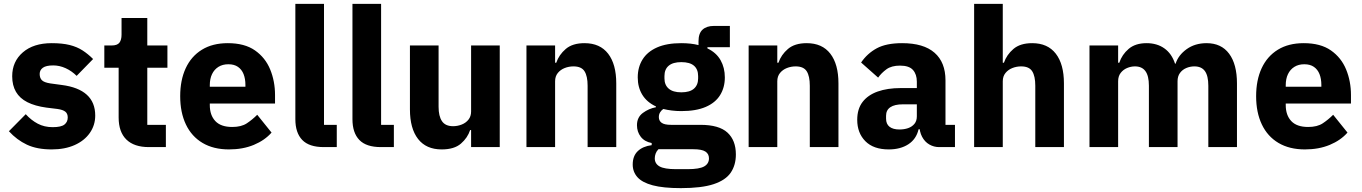

<svg xmlns="http://www.w3.org/2000/svg" viewBox="-20 -760 7036 992"><path d="M247 12Q171 12 119 -12.5Q67 -37 26 -82L113 -170Q141 -139 175 -121Q209 -103 252 -103Q296 -103 313 -116.5Q330 -130 330 -153Q330 -173 317.5 -183Q305 -193 277 -197L220 -204Q161 -212 121.5 -232Q82 -252 62.5 -285.5Q43 -319 43 -366Q43 -442 98 -489.5Q153 -537 247 -537Q302 -537 340 -527.5Q378 -518 406.5 -499.5Q435 -481 461 -455L376 -368Q351 -393 319.5 -407.5Q288 -422 255 -422Q218 -422 201.5 -410Q185 -398 185 -378Q185 -357 196.5 -345.5Q208 -334 240 -329L299 -321Q385 -310 428.5 -270.5Q472 -231 472 -163Q472 -113 444 -73Q416 -33 365.5 -10.5Q315 12 247 12Z M837 0H749Q673 0 633 -39Q593 -78 593 -153V-410H519V-525H556Q586 -525 597 -539.5Q608 -554 608 -581V-667H741V-525H845V-410H741V-115H837Z M1163 12Q1083 12 1026.5 -21.5Q970 -55 940.5 -117Q911 -179 911 -263Q911 -346 939.5 -407.5Q968 -469 1023 -503Q1078 -537 1157 -537Q1244 -537 1297.5 -499.5Q1351 -462 1376 -401Q1401 -340 1401 -269V-225H1064V-217Q1064 -165 1092.5 -134.5Q1121 -104 1180 -104Q1227 -104 1255.5 -123Q1284 -142 1309 -167L1383 -75Q1348 -35 1291.5 -11.5Q1235 12 1163 12ZM1160 -428Q1130 -428 1108.5 -414.5Q1087 -401 1075.5 -377Q1064 -353 1064 -320V-312H1248V-321Q1248 -353 1238.5 -377Q1229 -401 1209.5 -414.5Q1190 -428 1160 -428Z M1720 0H1653Q1577 0 1541.5 -37Q1506 -74 1506 -144V-740H1654V-115H1720Z M2015 0H1948Q1872 0 1836.5 -37Q1801 -74 1801 -144V-740H1949V-115H2015Z M2414 0V-88H2409Q2396 -48 2361.5 -18Q2327 12 2262 12Q2182 12 2140 -42Q2098 -96 2098 -195V-525H2246V-208Q2246 -160 2263.5 -134Q2281 -108 2321 -108Q2344 -108 2365.5 -116.5Q2387 -125 2400.5 -142Q2414 -159 2414 -184V-525H2562V0Z M2848 0H2700V-525H2848V-436H2854Q2868 -477 2903 -507Q2938 -537 3000 -537Q3080 -537 3122 -482.6Q3164 -428.2 3164 -329V0H3016V-317Q3016 -366.6 3000 -391.8Q2984 -417 2943 -417Q2919.2 -417 2897.6 -408.5Q2876 -400 2862 -382.9Q2848 -365.7 2848 -340Z M3782 38Q3782 93 3755.5 132Q3729 171 3667 191.5Q3605 212 3498 212Q3407 212 3352.5 197.5Q3298 183 3273.5 155.5Q3249 128 3249 90Q3249 46 3275 21Q3301 -4 3347 -10V-21Q3310 -28 3290.5 -53.5Q3271 -79 3271 -113Q3271 -154 3301.5 -176.5Q3332 -199 3369 -206V-210Q3322 -232 3298.5 -270.5Q3275 -309 3275 -360Q3275 -413 3300 -453Q3325 -493 3375 -515Q3425 -537 3500 -537Q3525 -537 3547.5 -534.5Q3570 -532 3589 -527V-547Q3589 -588 3610 -607Q3631 -626 3668 -626H3751V-516H3635V-510Q3681 -488 3703 -449Q3725 -410 3725 -360Q3725 -308 3700.5 -268.5Q3676 -229 3626 -207.5Q3576 -186 3500 -186Q3474 -186 3450.5 -189Q3427 -192 3407 -197Q3397 -190 3390.5 -179.5Q3384 -169 3384 -155Q3384 -136 3398.5 -125.5Q3413 -115 3447 -115H3599Q3695 -115 3738.5 -75Q3782 -35 3782 38ZM3643 58Q3643 35 3624.5 23Q3606 11 3562 11H3382Q3372 21 3367.5 33.5Q3363 46 3363 58Q3363 86 3388 100Q3413 114 3473 114H3533Q3593 114 3618 100Q3643 86 3643 58ZM3500 -283Q3544 -283 3565.5 -302Q3587 -321 3587 -355V-367Q3587 -402 3565.5 -420.5Q3544 -439 3500 -439Q3457 -439 3435 -420.5Q3413 -402 3413 -367V-355Q3413 -321 3435 -302Q3457 -283 3500 -283Z M3996 0H3848V-525H3996V-436H4002Q4016 -477 4051 -507Q4086 -537 4148 -537Q4228 -537 4270 -482.6Q4312 -428.2 4312 -329V0H4164V-317Q4164 -366.6 4148 -391.8Q4132 -417 4091 -417Q4067.2 -417 4045.6 -408.5Q4024 -400 4010 -382.9Q3996 -365.7 3996 -340Z M4914 0H4832Q4805 0 4781.5 -13.5Q4758 -27 4744 -53.5Q4730 -80 4730 -117V-130L4762 -92H4726Q4714 -41 4673 -14.5Q4632 12 4572 12Q4493 12 4451 -30.5Q4409 -73 4409 -141Q4409 -197 4436.5 -233Q4464 -269 4514.5 -287Q4565 -305 4634 -305H4717V-338Q4717 -376 4697 -398.5Q4677 -421 4630 -421Q4586 -421 4560 -402Q4534 -383 4517 -359L4429 -437Q4461 -484 4510 -510.5Q4559 -537 4641 -537Q4752 -537 4808.5 -487.5Q4865 -438 4865 -345V-115H4914ZM4717 -221H4645Q4602 -221 4580 -206Q4558 -191 4558 -162V-147Q4558 -119 4576 -105Q4594 -91 4627 -91Q4652 -91 4672 -98Q4692 -105 4704.5 -120Q4717 -135 4717 -159Z M5013 0V-740H5161V-436H5167Q5181 -477 5216 -507Q5251 -537 5313 -537Q5393 -537 5435 -482.6Q5477 -428.2 5477 -329V0H5329V-317Q5329 -366.6 5313 -391.8Q5297 -417 5256 -417Q5232.2 -417 5210.6 -408.5Q5189 -400 5175 -382.9Q5161 -365.7 5161 -340V0Z M5757 0H5609V-525H5757V-436H5763Q5777 -478 5811.5 -507.5Q5846 -537 5904 -537Q5958 -537 5996 -510Q6034 -483 6051 -431H6054Q6068 -475 6111 -506Q6154 -537 6214 -537Q6290 -537 6330.5 -482.5Q6371 -428 6371 -329V0H6223V-317Q6223 -368 6205.5 -392.5Q6188 -417 6151 -417Q6129 -417 6109 -408.5Q6089 -400 6076.5 -383Q6064 -366 6064 -340V0H5916V-317Q5916 -368 5898 -392.5Q5880 -417 5844 -417Q5823 -417 5803 -408.5Q5783 -400 5770 -383Q5757 -366 5757 -340Z M6722 12Q6642 12 6585.5 -21.5Q6529 -55 6499.5 -117Q6470 -179 6470 -263Q6470 -346 6498.5 -407.5Q6527 -469 6582 -503Q6637 -537 6716 -537Q6803 -537 6856.5 -499.5Q6910 -462 6935 -401Q6960 -340 6960 -269V-225H6623V-217Q6623 -165 6651.5 -134.5Q6680 -104 6739 -104Q6786 -104 6814.5 -123Q6843 -142 6868 -167L6942 -75Q6907 -35 6850.5 -11.5Q6794 12 6722 12ZM6719 -428Q6689 -428 6667.5 -414.5Q6646 -401 6634.5 -377Q6623 -353 6623 -320V-312H6807V-321Q6807 -353 6797.5 -377Q6788 -401 6768.5 -414.5Q6749 -428 6719 -428Z"/></svg>

Font: IBM Plex Sans Var
Style: Regular
Weight: 400
Designer: Mike Abbink, Paul van der Laan, Pieter van Rosmalen
Foundry: Bold Monday
Version: Version 3.000